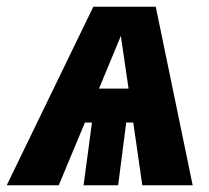

<svg xmlns="http://www.w3.org/2000/svg" viewBox="-68 -552 622 572"><path d="M329 -187H308L284 0H181L206 -187H185L107 0H-48L210 -532H396L506 0H356ZM315 -288 292 -445 227 -288Z"/></svg>

Font: Fira Sans Condensed ExtraBold
Style: Italic
Weight: 800
Width: 3
Italic angle: -8°
Designer: bBox Type GmbH & Carrois Corporate GbR & Edenspiekermann AG
Foundry: bBox Type GmbH & Carrois Corporate GbR & Edenspiekermann AG
Version: Version 4.301